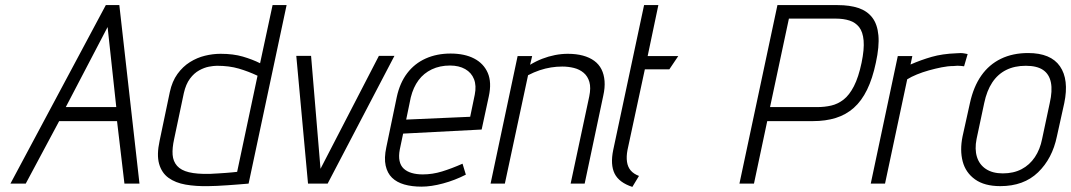

<svg xmlns="http://www.w3.org/2000/svg" viewBox="-20 -720 4201 753"><path d="M527 0 448 -700H395L21 0H81L212 -245H439L468 0ZM238 -300 402 -614 436 -300Z M955 0 1104 -700H1049L1000 -472Q970 -487 932.5 -498Q895 -509 845 -509Q815 -509 784 -501.5Q753 -494 725 -476.5Q697 -459 676 -430Q655 -401 646 -359L606 -168Q594 -113 604 -77.5Q614 -42 641 -22.5Q668 -3 708 4Q748 11 797 10Q811 10 831 9Q851 8 873 6.5Q895 5 913.5 3.5Q932 2 944 1Q956 0 955 0ZM990 -423 910 -46Q910 -46 905 -45.5Q900 -45 890.5 -44Q881 -43 867.5 -42Q854 -41 837.5 -40Q821 -39 802 -38Q752 -37 721 -44.5Q690 -52 674.5 -69.5Q659 -87 657 -113Q655 -139 663 -175L701 -355Q709 -390 725 -411.5Q741 -433 761 -444Q781 -455 799.5 -458.5Q818 -462 831 -462Q879 -462 916.5 -451Q954 -440 990 -423Z M1142 -501 1188 0H1265L1527 -501H1466L1237 -58L1200 -501Z M1548 -134 1561 -196 1869 -212 1897 -342Q1909 -397 1893 -434Q1877 -471 1839.5 -490.5Q1802 -510 1747 -510Q1693 -510 1649.5 -490.5Q1606 -471 1577 -433Q1548 -395 1536 -339L1495 -142Q1486 -100 1492.5 -70.5Q1499 -41 1517.5 -23Q1536 -5 1565.5 3.5Q1595 12 1633 12Q1671 12 1717.5 -0.5Q1764 -13 1807 -35L1794 -78Q1751 -59 1713.5 -47.5Q1676 -36 1638 -36Q1614 -36 1595 -41.5Q1576 -47 1563.5 -58.5Q1551 -70 1547 -89Q1543 -108 1548 -134ZM1842 -349 1824 -262 1573 -251 1591 -338Q1601 -378 1621.5 -405.5Q1642 -433 1673.5 -448Q1705 -463 1745 -463Q1780 -463 1804.5 -449Q1829 -435 1839 -409.5Q1849 -384 1842 -349Z M2291 -342 2218 0H2273L2346 -345Q2353 -376 2351 -402Q2349 -428 2339 -448Q2329 -468 2310.5 -481.5Q2292 -495 2266 -502Q2240 -509 2207 -509Q2182 -509 2156.5 -504Q2131 -499 2106.5 -489.5Q2082 -480 2059 -466L2067 -500H2010L1904 0H1960L2051 -425Q2074 -437 2096.5 -444.5Q2119 -452 2141 -455.5Q2163 -459 2185 -459Q2209 -459 2231 -453.5Q2253 -448 2269 -434.5Q2285 -421 2291.5 -398.5Q2298 -376 2291 -342Z M2441 -132 2509 -448H2605L2640 -500H2520L2562 -700H2506L2385 -132Q2373 -74 2390.5 -39Q2408 -4 2460 13L2486 -30Q2465 -38 2453.5 -51.5Q2442 -65 2439 -85.5Q2436 -106 2441 -132Z M3265 -700H3029L2880 0H2937L2989 -245H3168Q3218 -245 3258 -257.5Q3298 -270 3328.5 -297Q3359 -324 3380.5 -368Q3402 -412 3415 -474Q3429 -538 3425 -581.5Q3421 -625 3401 -651Q3381 -677 3347 -688.5Q3313 -700 3265 -700ZM3000 -300 3074 -647H3258Q3288 -647 3311.5 -639.5Q3335 -632 3349.5 -613.5Q3364 -595 3367 -561Q3370 -527 3359 -474Q3347 -417 3329 -382Q3311 -347 3288.5 -329.5Q3266 -312 3240 -306Q3214 -300 3185 -300Z M3761 -460 3775 -508Q3775 -508 3762 -510.5Q3749 -513 3730 -511Q3676 -509 3634 -497Q3592 -485 3551 -467L3558 -500H3501L3395 0H3451L3538 -409Q3554 -419 3576 -428Q3598 -437 3623 -444Q3648 -451 3673 -456Q3698 -461 3719 -461Q3736 -463 3748.5 -461.5Q3761 -460 3761 -460Z M4125 -185 4154 -316Q4173 -408 4137 -460Q4101 -512 4012 -512Q3952 -512 3905.5 -489.5Q3859 -467 3828.5 -423.5Q3798 -380 3784 -316L3755 -185Q3744 -131 3755.5 -87Q3767 -43 3804 -16.5Q3841 10 3903 10Q3995 10 4051 -44Q4107 -98 4125 -185ZM4097 -316 4067 -175Q4059 -134 4038.5 -103.5Q4018 -73 3986.5 -56.5Q3955 -40 3913 -40Q3873 -40 3847 -57Q3821 -74 3811.5 -104.5Q3802 -135 3810 -175L3840 -316Q3850 -364 3871.5 -396.5Q3893 -429 3926 -445.5Q3959 -462 4003 -462Q4047 -462 4071 -445.5Q4095 -429 4101.5 -396.5Q4108 -364 4097 -316Z"/></svg>

Font: Advent Pro
Style: Italic
Weight: 400
Italic angle: -12°
Designer: VivaRado, Andreas Kalpakidis
Foundry: VivaRado, Andreas Kalpakidis
Version: Version 3.000